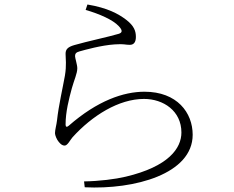

<svg xmlns="http://www.w3.org/2000/svg" viewBox="-20 -793 1040 852"><path d="M353 12 356 38C577 49 835 -21 835 -195C835 -293 766 -386 621 -386C529 -386 413 -347 285 -235C277 -228 271 -229 271 -240C271 -297 286 -354 299 -402C309 -438 323 -467 323 -490C323 -506 313 -535 313 -544C313 -555 318 -561 333 -565C358 -572 429 -592 489 -596C533 -599 534 -594 556 -594C573 -594 583 -605 583 -629C583 -654 576 -678 539 -706C506 -731 458 -758 368 -773L360 -749C422 -731 481 -705 507 -677C525 -658 523 -648 507 -643C464 -630 365 -609 310 -593C279 -584 271 -573 271 -554C271 -534 276 -504 268 -457C259 -406 240 -324 233 -259C231 -240 224 -217 224 -202C224 -193 232 -173 241 -163C251 -151 258 -147 267 -147C280 -147 292 -173 302 -184C389 -280 507 -354 619 -354C705 -354 785 -301 785 -205C785 -135 728 -54 538 -9C492 2 421 11 353 12Z"/></svg>

Font: Source Han Serif CN VF
Style: Regular
Weight: 250
Designer: Ryoko NISHIZUKA 西塚涼子 (kana & ideographs); Frank Grießhammer (Latin, Greek & Cyrillic); Wenlong ZHANG 张文龙 (bopomofo); San
Foundry: Adobe
Version: Version 2.002;hotconv 1.1.0;makeotfexe 2.6.0